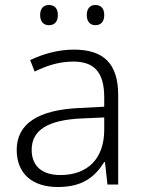

<svg xmlns="http://www.w3.org/2000/svg" viewBox="-20 -740 576 770"><path d="M141 -680C141 -654 154 -639 176 -639C200 -639 212 -654 212 -680C212 -705 200 -720 176 -720C154 -720 141 -705 141 -680ZM328 -680C328 -654 341 -639 362 -639C386 -639 398 -654 398 -680C398 -705 386 -720 362 -720C341 -720 328 -705 328 -680ZM276 -541C212 -541 151 -523 101 -499L119 -453C170 -478 219 -493 274 -493C355 -493 398 -454 398 -349V-312L301 -307C135 -300 47 -245 47 -139C47 -43 110 10 212 10C311 10 360 -30 398 -90H401L411 0H454V-358C454 -485 396 -541 276 -541ZM308 -265 398 -269V-217C397 -105 333 -38 222 -38C150 -38 107 -73 107 -139C107 -219 173 -259 308 -265Z"/></svg>

Font: Noto Sans Ethiopic Light
Style: Regular
Weight: 300
Designer: Monotype Design Team
Foundry: Monotype Imaging Inc.
Version: Version 2.102